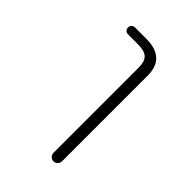

<svg xmlns="http://www.w3.org/2000/svg" viewBox="-217 -642 934 934"><g transform="rotate(45 250.0 -174.5)"><path d="M148.4 -497.1Q137.7 -497.1 130.9 -503.9Q124 -510.7 124 -521Q124 -531.2 130.9 -538.1Q137.7 -544.9 148.4 -544.9H224.6Q356.4 -544.9 357.4 -424.8V167Q357.4 178.7 348.6 187.5Q339.8 196.3 328.1 196.3Q316.4 196.3 307.6 187.5Q298.8 178.7 298.8 167V-420.9Q298.8 -461.9 279.8 -479.5Q260.7 -497.1 214.8 -497.1Z"/></g></svg>

Font: Rounded-X Mgen+ 1m light
Style: Regular
Weight: 200
Designer: [Source Han Sans]
Ryoko NISHIZUKA  (kana & ideographs); Paul D. Hunt (Latin, Greek & Cyrillic); Wenlong ZHANG  (bopomofo
Version: Version 1.059.20150602